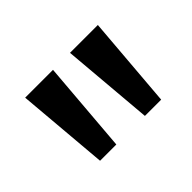

<svg xmlns="http://www.w3.org/2000/svg" viewBox="-66 -840 551 551"><g transform="rotate(-45 209.5 -565.0)"><path d="M86 -425 62 -705H175L152 -425ZM268 -425 244 -705H357L334 -425Z"/></g></svg>

Font: Nunito Sans 12pt ExtraLight 8pt Medium
Style: Regular
Weight: 500
Version: Version 3.101;gftools[0.9.27]